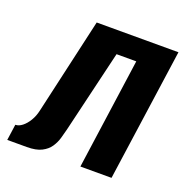

<svg xmlns="http://www.w3.org/2000/svg" viewBox="-118 -585 655 674"><g transform="rotate(20 209.0 -247.5)"><path d="M-21.8 0 -13.4 -59.6Q-0.7 -59.6 12.2 -69.7Q25 -79.7 35.4 -96.9Q45.8 -114.1 50.5 -135.6L132.3 -494.7H437.7L367.7 0H251.4L309.5 -414H235.8L162.5 -105.5Q158.8 -90 153.4 -71.6Q148.1 -53.2 137.2 -37Q126.3 -20.7 106 -10.4Q85.7 0 51.3 0Z"/></g></svg>

Font: Alumni Sans Thin
Style: Italic
Weight: 100
Italic angle: -8°
Designer: Robert E. Leuschke
Foundry: Robert E. Leuschke
Version: Version 1.016